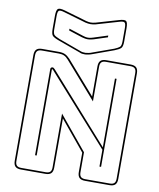

<svg xmlns="http://www.w3.org/2000/svg" viewBox="-104 -1069 961 1160"><g transform="rotate(10 376.5 -489.0)"><path d="M201 -622 569 -208V-630H579V-90H569V-193L191 -617Q190 -618 188.5 -619Q187 -620 186 -620Q185 -620 184.5 -619Q184 -618 184 -617V-90H174V-619Q174 -625 178 -628Q182 -631 186 -631Q190 -631 193 -629Q196 -627 201 -622ZM255 0Q274 0 282.5 -8.5Q291 -17 291 -36V-366L462 -159V-36Q462 -17 470.5 -8.5Q479 0 498 0H648Q667 0 675.5 -8.5Q684 -17 684 -36V-684Q684 -703 675.5 -711.5Q667 -720 648 -720H498Q479 -720 470.5 -711.5Q462 -703 462 -684V-471L268 -693Q255 -708 241.5 -714Q228 -720 209 -720H105Q86 -720 77.5 -711.5Q69 -703 69 -684V-36Q69 -17 77.5 -8.5Q86 0 105 0ZM255 10H105Q81 10 70 -1Q59 -12 59 -36V-684Q59 -708 70 -719Q81 -730 105 -730H209Q231 -730 246 -723Q261 -716 276 -700L452 -499V-684Q452 -708 463 -719Q474 -730 498 -730H648Q672 -730 683 -719Q694 -708 694 -684V-36Q694 -12 683 -1Q672 10 648 10H498Q474 10 463 -1Q452 -12 452 -36V-155L301 -338V-36Q301 -12 290 -1Q279 10 255 10ZM367 -742Q357 -742 348 -743Q339 -744 332 -748L194 -798Q164 -809 155 -819Q146 -829 146 -860V-941Q146 -976 156.5 -984Q167 -992 201 -982L338 -942Q354 -938 366 -938Q378 -938 394 -942L531 -982Q564 -992 574.5 -984.5Q585 -977 585 -941V-860Q585 -829 575 -819Q565 -809 537 -798L410 -752Q400 -748 388.5 -745.5Q377 -743 367 -742ZM397 -932Q380 -928 366 -928Q352 -928 335 -932L198 -972Q172 -980 164 -974Q156 -968 156 -941V-860Q156 -833 164.5 -825Q173 -817 198 -807L335 -757Q342 -754 350 -753Q358 -752 367 -752Q376 -753 386.5 -755Q397 -757 406 -761L534 -807Q558 -817 566.5 -825Q575 -833 575 -860V-941Q575 -968 567 -974Q559 -980 534 -972ZM246 -879 333 -851Q340 -849 347.5 -847Q355 -845 365 -845Q375 -845 382.5 -847Q390 -849 397 -851L484 -879V-868L401 -841Q392 -839 384 -837Q376 -835 365 -835Q354 -835 346 -837Q338 -839 329 -841L246 -868Z"/></g></svg>

Font: Bungee Outline
Style: Regular
Weight: 400
Designer: David Jonathan Ross
Foundry: David Jonathan Ross
Version: Version 1.001;PS 1.0;hotconv 1.0.72;makeotf.lib2.5.5900